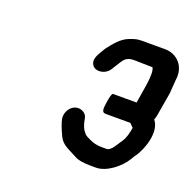

<svg xmlns="http://www.w3.org/2000/svg" viewBox="-79 -756 547 542"><g transform="rotate(20 194.5 -484.5)"><path d="M282 -675C257 -675 249 -677 224 -667C201 -658 186 -638 171 -619C166 -609 148 -587 152 -571C158 -545 195 -550 207 -570L224 -597C233 -611 241 -617 265 -616C276 -616 293 -615 314 -615C319 -607 319 -589 315 -562L306 -506H235C232 -506 229 -496 226 -476C223 -456 223 -446 235 -446H309L320 -435C317 -418 314 -404 306 -392C296 -378 285 -354 271 -354H257C242 -354 230 -357 220 -362C213 -366 204 -368 200 -375C192 -383 187 -396 184 -414C183 -421 179 -427 172 -431C146 -445 120 -419 124 -391C126 -380 132 -364 142 -343C153 -321 173 -316 196 -303C206 -297 223 -294 247 -294H261C293 -294 330 -324 346 -351C350 -357 352 -362 355 -365C372 -389 394 -448 369 -478C371 -483 372 -487 373 -492L385 -562L388 -603C395 -646 366 -675 330 -675Z"/></g></svg>

Font: Squarish
Style: It
Weight: 400
Foundry: Cannot Into Space Fonts
Version: Version 0.272